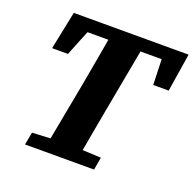

<svg xmlns="http://www.w3.org/2000/svg" viewBox="-118 -778 908 899"><g transform="rotate(20 336.5 -328.5)"><path d="M62 -467 101 -657H673L643 -467H566L560 -645L618 -594H125L212 -643L141 -467ZM97 0 109 -63 250 -70H309L452 -63L441 0ZM187 0 254 -356Q268 -431 281 -506.5Q294 -582 307 -657H468L402 -301Q388 -226 374.5 -150.5Q361 -75 348 0Z"/></g></svg>

Font: Source Serif 4
Style: Bold Italic
Weight: 700
Italic angle: -12°
Designer: Frank Grießhammer
Foundry: Adobe Systems Incorporated
Version: Version 4.004;hotconv 1.0.116;makeotfexe 2.5.65601